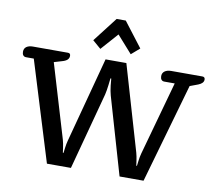

<svg xmlns="http://www.w3.org/2000/svg" viewBox="-97 -1067 1335 1182"><g transform="rotate(10 570.5 -476.0)"><path d="M419 -798 538 -952H595L713 -798L661 -753L566 -860L471 -753ZM78 -623H30Q18 -623 11.5 -631Q5 -639 5 -653Q5 -674 20 -684.5Q35 -695 60 -695H279Q295 -695 295 -678Q295 -663 284 -653Q273 -643 250 -637L203 -623L341 -162Q347 -140 350.5 -115Q354 -90 355 -83H359Q360 -90 363 -115Q366 -140 372 -162L514 -695H644L800 -162Q806 -140 809.5 -115Q813 -90 814 -83H818Q819 -90 822 -115Q825 -140 831 -162L959 -623H894Q882 -623 875.5 -631Q869 -639 869 -653Q869 -673 884 -684Q899 -695 925 -695H1119Q1136 -695 1136 -678Q1136 -655 1103 -642L1052 -623L874 0H724L584 -482Q577 -508 573 -541.5Q569 -575 569 -585H564Q563 -575 559 -541.5Q555 -508 549 -482L420 0H270Z"/></g></svg>

Font: Maitree SemiBold
Style: Regular
Weight: 600
Designer: CadsonDemak Team
Foundry: CadsonDemak
Version: Version 1.001